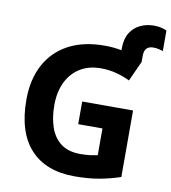

<svg xmlns="http://www.w3.org/2000/svg" viewBox="-95 -960 937 1052"><g transform="rotate(10 374.0 -434.5)"><path d="M678 -879Q701 -879 720 -874Q739 -869 748 -864V-750Q740 -753 725 -756.5Q710 -760 693 -760Q670 -760 657 -747Q644 -734 644 -704V-671L593 -559Q560 -576 518 -587Q476 -598 430 -598Q364 -598 315.5 -568Q267 -538 240.5 -483.5Q214 -429 214 -355Q214 -285 233 -231Q252 -177 293 -146.5Q334 -116 400 -116Q432 -116 454.5 -119Q477 -122 496 -126V-275H361V-401H644V-31Q588 -12 527.5 -1Q467 10 390 10Q230 10 144 -84Q58 -178 58 -358Q58 -470 101.5 -552Q145 -634 228 -679Q311 -724 431 -724Q479 -724 524 -715V-724Q524 -778 545 -812Q566 -846 601 -862.5Q636 -879 678 -879Z"/></g></svg>

Font: RS Noto Sans
Style: Bold
Weight: 700
Designer: Monotype Design Team
Foundry: Monotype Imaging Inc.
Version: Version 3.10